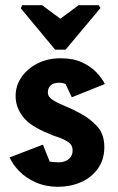

<svg xmlns="http://www.w3.org/2000/svg" viewBox="-20 -715 452 738"><path d="M65 -695H142L212 -643L282 -695H360L366 -684L232 -524H192L60 -683ZM203 3Q156 3 117.5 -14Q79 -31 53.5 -57.5Q28 -84 17 -110L145 -159L171 -94Q177 -93 187.5 -92Q198 -91 209 -91Q219 -91 230.5 -95.5Q242 -100 250.5 -110Q259 -120 259 -137Q259 -158 241.5 -169.5Q224 -181 202 -188Q180 -195 166 -202Q96 -230 68 -266.5Q40 -303 40 -346Q40 -386 63 -419Q86 -452 125 -471.5Q164 -491 213 -491Q262 -491 296 -475Q330 -459 351.5 -436Q373 -413 383 -392L256 -341L232 -392Q232 -392 225.5 -394.5Q219 -397 208 -397Q193 -397 183.5 -392.5Q174 -388 169 -379.5Q164 -371 164 -359Q164 -343 182.5 -331Q201 -319 229.5 -307.5Q258 -296 287 -280Q324 -261 352.5 -230.5Q381 -200 381 -150Q381 -101 356 -66.5Q331 -32 290.5 -14.5Q250 3 203 3Z"/></svg>

Font: Kreon Light
Style: Regular
Weight: 300
Designer: Julia Petretta
Foundry: Julia Petretta and Eli Heuer
Version: Version 2.002